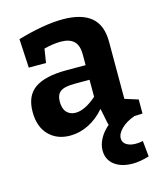

<svg xmlns="http://www.w3.org/2000/svg" viewBox="-114 -630 790 937"><g transform="rotate(-15 280.5 -161.5)"><path d="M507 1Q465 16 440 40.5Q415 65 415 89Q415 110 433 121.5Q451 133 480 133Q499 133 516 129L524 209Q477 223 441 223Q384 223 349 196.5Q314 170 314 123Q314 94 330 64Q346 34 377 8H374L357 -76Q320 -33 274.5 -10.5Q229 12 181 12Q115 12 74 -30Q33 -72 33 -147Q33 -229 85.5 -265Q138 -301 243 -301H342V-356Q342 -401 320 -422Q298 -443 254 -443Q216 -443 169 -431L158 -361H71L63 -507Q198 -546 291 -546Q386 -546 434 -506Q482 -466 482 -382V-93L549 -72V-1ZM236 -89Q260 -89 287.5 -103Q315 -117 342 -141V-227H266Q215 -227 194.5 -211.5Q174 -196 174 -161Q174 -125 191 -107Q208 -89 236 -89Z"/></g></svg>

Font: Bitter Pro
Style: Bold
Weight: 700
Designer: Sol Matas, and Bitter project Authors
Foundry: Sol Matas
Version: Version 1.010